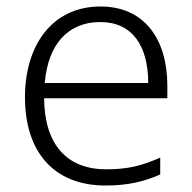

<svg xmlns="http://www.w3.org/2000/svg" viewBox="-20 -562 592 592"><path d="M290 -542C142 -542 57 -424 57 -262C57 -95 145 10 305 10C373 10 421 -1 474 -24V-76C415 -50 373 -40 307 -40C185 -40 117 -118 116 -259H496V-298C496 -440 426 -542 290 -542ZM289 -494C390 -494 437 -418 437 -306H118C128 -427 191 -494 289 -494Z"/></svg>

Font: Noto Sans Bengali Light
Style: Regular
Weight: 300
Designer: Jelle Bosma - Monotype Design Team
Foundry: Monotype Imaging Inc.
Version: Version 2.003